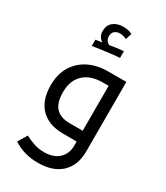

<svg xmlns="http://www.w3.org/2000/svg" viewBox="-244 -878 1050 1218"><g transform="rotate(30 280.5 -269.5)"><path d="M391.1 -78.1V-407.2H348.1Q259.3 -407.2 209.7 -360.4Q160.2 -313.5 160.2 -229Q160.2 -150.9 194.1 -114.5Q228 -78.1 296.9 -78.1ZM245.1 240.2Q143.1 240.2 64.9 189L105 122.1Q137.2 139.2 171.4 150.6Q205.6 162.1 247.1 162.1Q314.9 162.1 353.5 125.7Q392.1 89.4 392.1 28.8V0H293.9Q187.5 0 129.2 -58.6Q70.8 -117.2 70.8 -228Q70.8 -345.7 145.5 -415.3Q220.2 -484.9 345.2 -484.9H476.1V23.9Q476.1 126 415.8 183.1Q355.5 240.2 245.1 240.2ZM171.9 -618.7 219.2 -625.5Q184.1 -648.4 184.1 -689Q184.1 -731.9 212.2 -755.4Q240.2 -778.8 286.1 -778.8Q325.2 -778.8 352.1 -763.7L336.9 -718.8Q316.9 -731 287.1 -731Q265.1 -731 250 -718.5Q234.9 -706.1 234.9 -679.7Q234.9 -662.6 243.7 -650.6Q252.4 -638.7 265.1 -632.8Q274.9 -635.3 313 -640.4Q351.1 -645.5 365.2 -645.5V-596.7Q357.4 -596.7 329.8 -594Q302.2 -591.3 228 -581.5L171.9 -572.8Z"/></g></svg>

Font: DroidArabicKufi
Style: Regular
Weight: 400
Designer: Pascal Zoghbi
Foundry: Ascender Corporation
Version: Version 1.00; ttfautohint (v1.4.1)